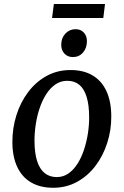

<svg xmlns="http://www.w3.org/2000/svg" viewBox="-20 -913 608 945"><path d="M327.2 -568.3Q391.8 -568.3 436.3 -541.5Q480.9 -514.8 504.2 -463.7Q527.6 -412.7 527.7 -339.7Q527.9 -271.9 507.6 -209Q487.4 -146.1 449.7 -96.4Q411.9 -46.8 359.1 -17.8Q306.3 11.2 241.5 11.2Q178.2 11.2 133.3 -15Q88.3 -41.2 64.8 -91.5Q41.2 -141.8 40.9 -213.4Q40.8 -282.4 60.8 -346.1Q80.9 -409.8 118.6 -459.9Q156.2 -509.9 209.1 -539.1Q262.1 -568.3 327.2 -568.3ZM311.4 -515.3Q278.3 -515.3 252.3 -497.2Q226.3 -479.1 207 -448.6Q187.6 -418.1 174.8 -379.7Q162 -341.3 155.9 -300.2Q149.7 -259.1 149.8 -220.4Q150 -159.5 162.8 -119.9Q175.7 -80.2 200.1 -60.8Q224.6 -41.4 259.2 -41.4Q291.5 -41.4 317.2 -59.4Q342.8 -77.4 362 -107.9Q381.1 -138.4 393.7 -176.7Q406.2 -214.9 412.6 -255.9Q418.9 -296.9 418.8 -335.6Q418.7 -396.6 406.3 -436.3Q394 -476 370.4 -495.6Q346.7 -515.3 311.4 -515.3ZM338.7 -632.1Q313.5 -632.1 297.2 -649.1Q280.8 -666.2 281.4 -694.6Q282.1 -727 302.2 -748.1Q322.2 -769.3 351.8 -769.3Q377.1 -769.3 392.5 -752.8Q407.9 -736.3 407.8 -710.2Q407.6 -675.7 388.1 -653.9Q368.7 -632.1 338.7 -632.1ZM245.1 -893.4H496.9L488.4 -824.4H236.2Z"/></svg>

Font: Merriweather Light
Style: Italic
Weight: 300
Italic angle: -7.8°
Designer: Eben Sorkin
Foundry: Eben Sorkin
Version: Version 2.101